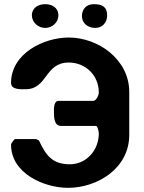

<svg xmlns="http://www.w3.org/2000/svg" viewBox="-20 -894 690 921"><path d="M33 -200C33 -61 193 7 306 7C447 7 600 -86 600 -247V-453C600 -609 451 -714 310 -714C190 -714 33 -638 33 -496C33 -462 83 -466 103 -466C209 -466 193 -594 310 -594C390 -594 454 -533 454 -450C454 -438 442 -410 427 -410H260C235 -410 239 -362 239 -353C239 -333 239 -290 273 -290H440C449 -290 454 -260 454 -254C454 -174 395 -106 315 -106C232 -106 200 -148 167 -220L153 -227H53C48 -227 33 -206 33 -200ZM133 -820C133 -787 163 -760 197 -760C230 -760 260 -786 260 -820C260 -858 229 -874 197 -874C164 -874 133 -857 133 -820ZM373 -817C373 -781 403 -760 437 -760C473 -760 494 -788 494 -820C494 -862 469 -874 430 -874C395 -874 373 -851 373 -817Z"/></svg>

Font: Asimov Print
Style: C
Weight: 500
Designer: Google
Version: Version 2.000980: 2014